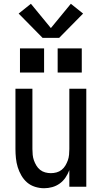

<svg xmlns="http://www.w3.org/2000/svg" viewBox="-20 -991 540 1019"><path d="M214 8Q190 8 166 0.5Q142 -7 124 -22.5Q106 -38 93.5 -59.5Q81 -81 74 -104Q67 -127 64.5 -151.5Q62 -176 62 -200V-520H152V-200Q152 -185 153.5 -169.5Q155 -154 160 -140Q165 -126 173 -112.5Q181 -99 193 -89.5Q205 -80 220 -76Q235 -72 250 -72Q265 -72 280 -76Q295 -80 307 -89.5Q319 -99 327 -112.5Q335 -126 340 -140Q345 -154 346.5 -169.5Q348 -185 348 -200V-520H438V0H348V-88Q340 -67 327.5 -48.5Q315 -30 297 -17Q279 -4 257.5 2Q236 8 214 8ZM286 -606V-734H414V-606ZM86 -606V-734H214V-606ZM206 -790 79 -919 144 -971 250 -842 356 -971 421 -919 294 -790Z"/></svg>

Font: Iosevka SS04 Medium
Style: Regular
Weight: 500
Monospace: yes
Designer: Belleve Invis
Foundry: Belleve Invis
Version: Version 19.0.0; ttfautohint (v1.8.4)